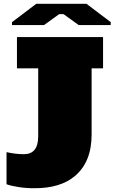

<svg xmlns="http://www.w3.org/2000/svg" viewBox="-20 -972 600 1006"><path d="M105 -164.1Q180.2 -164.1 180.2 -257.8V-613.8H68.8V-777.8H520V-613.8H460V-267.1Q460 -123.5 372.6 -49.8Q296.9 14.2 162.1 14.2Q117.2 14.6 75.2 7.8Q33.2 1 14.2 -6.8V-174.8Q62.5 -164.1 105 -164.1ZM43 -840.8V-856L169.9 -952.1H433.1L560.1 -856V-840.8H392.1L313 -897.9H290L210.9 -840.8Z"/></svg>

Font: AlfaSlabOne-Regular
Style: Regular
Weight: 400
Designer: JM Sole
Foundry: JM Sole
Version: Version 1.001